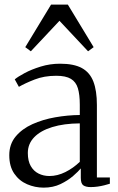

<svg xmlns="http://www.w3.org/2000/svg" viewBox="-20 -830 530 859"><path d="M175.5 9.5Q136.5 9.5 101.2 -5.8Q66 -21 43.8 -53.2Q21.5 -85.5 21.5 -135.5Q21.5 -185 50 -219.2Q78.5 -253.5 125 -274.5Q171.5 -295.5 227 -305.2Q282.5 -315 337 -315.5V-361.5Q337 -406.5 328.5 -435Q320 -463.5 297.2 -477.2Q274.5 -491 231.5 -491Q177.5 -491 134.8 -474.2Q92 -457.5 64.5 -441.5L46 -475Q59.5 -486.5 90.2 -503Q121 -519.5 162.2 -532.2Q203.5 -545 249 -545Q310.5 -545 346.2 -525.5Q382 -506 397.8 -465Q413.5 -424 413.5 -360.5V-36H471.5V-8Q460.5 -4.5 446.5 -1Q432.5 2.5 416.8 4.8Q401 7 385.5 7Q364 7 352.8 -0.8Q341.5 -8.5 341.5 -34.5V-76.5Q331 -63.5 307.5 -43Q284 -22.5 250.8 -6.5Q217.5 9.5 175.5 9.5ZM201 -42.5Q237 -42.5 272.5 -60.2Q308 -78 337 -106V-278Q266 -277.5 213.8 -261.5Q161.5 -245.5 133 -216Q104.5 -186.5 104.5 -145.5Q104.5 -110 117.5 -87.2Q130.5 -64.5 152.5 -53.5Q174.5 -42.5 201 -42.5ZM118 -600.5 93 -619 208.5 -809.5H283.5L399 -619L374 -600.5L246 -737Z"/></svg>

Font: Merriweather 72pt Light
Style: Regular
Weight: 300
Version: Version 2.100